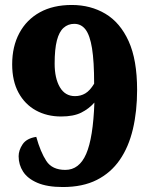

<svg xmlns="http://www.w3.org/2000/svg" viewBox="-20 -744 609 773"><path d="M233 9Q170 9 130.5 -8Q91 -25 73 -53Q55 -81 55 -115Q55 -139 71 -163Q87 -187 126 -193Q143 -132 166.5 -96Q190 -60 243 -60Q299 -60 327 -124.5Q355 -189 360 -331Q338 -306 307 -290.5Q276 -275 226 -275Q169 -275 124.5 -299.5Q80 -324 54.5 -371Q29 -418 29 -485Q29 -557 58 -611Q87 -665 140.5 -694.5Q194 -724 269 -724Q345 -724 404.5 -688.5Q464 -653 498 -578Q532 -503 532 -382Q532 -296 515 -224Q498 -152 462 -100Q426 -48 369.5 -19.5Q313 9 233 9ZM282 -357Q305 -357 323.5 -368Q342 -379 359 -407Q359 -497 350.5 -549.5Q342 -602 324.5 -625Q307 -648 279 -648Q254 -648 236 -632Q218 -616 209 -581Q200 -546 200 -488Q200 -429 221 -393Q242 -357 282 -357Z"/></svg>

Font: Noto Serif Kannada Black
Style: Regular
Weight: 900
Version: Version 2.003